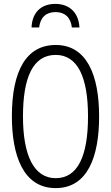

<svg xmlns="http://www.w3.org/2000/svg" viewBox="-20 -956 570 986"><path d="M264 -936C192 -936 145 -893 142 -815H181C187 -867 217 -894 265 -894C313 -894 343 -867 349 -815H388C384 -890 338 -936 264 -936ZM266 10C432 10 489 -155 489 -358C489 -570 426 -725 266 -725C116 -725 41 -594 41 -359C41 -160 98 10 266 10ZM266 -41C154 -41 98 -158 98 -358C98 -558 149 -674 266 -674C378 -674 432 -561 432 -358C432 -154 379 -41 266 -41Z"/></svg>

Font: Noto Sans Mono Condensed Light
Style: Regular
Weight: 300
Width: 3
Designer: Monotype Design Team
Foundry: Monotype Imaging Inc.
Version: Version 2.014